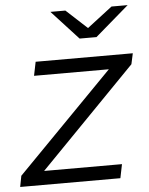

<svg xmlns="http://www.w3.org/2000/svg" viewBox="-64 -774 632 817"><g transform="rotate(-5 252.5 -365.5)"><path d="M-11 0 -2 -47 432 -490 448 -466H89L101 -525H516L506 -479L73 -35L54 -59H429L417 0ZM296 -607 182 -731H246L361 -625H305L443 -731H512L368 -607Z"/></g></svg>

Font: MOST Montserrat
Style: Italic
Weight: 400
Italic angle: -11.3°
Designer: Julieta Ulanovsky
Foundry: Julieta Ulanovsky
Version: Version 8.000;March 11, 2024;FontCreator 15.0.0.2926 64-bit